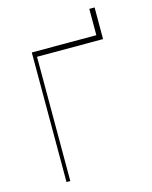

<svg xmlns="http://www.w3.org/2000/svg" viewBox="-128 -958 823 1041"><g transform="rotate(-15 283.5 -437.5)"><path d="M113.6 0V-727.3H475.9V-875H505.7V-697.4H134.9V0Z"/></g></svg>

Font: Inter UI Thin
Style: Regular
Weight: 100
Designer: Rasmus Andersson
Foundry: rsms
Version: 3.2;8d6f07862